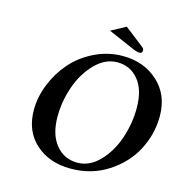

<svg xmlns="http://www.w3.org/2000/svg" viewBox="-119 -929 1011 1052"><g transform="rotate(15 386.5 -403.5)"><path d="M473.1 -617.2Q404.3 -617.2 347.2 -558.6Q290 -500 261 -415.5Q231.9 -331.1 231.9 -245.1Q231.9 -144 279.1 -86.4Q326.2 -28.8 401.9 -28.8Q469.7 -28.8 525.4 -85.9Q581.1 -143.1 610.1 -228Q639.2 -313 639.2 -401.9Q639.2 -504.9 592.8 -561Q546.4 -617.2 473.1 -617.2ZM375 12.2Q252 12.2 174.6 -57.9Q97.2 -127.9 97.2 -247.1Q97.2 -320.3 126.5 -393.6Q155.8 -466.8 206.8 -525.4Q257.8 -584 333.5 -621.1Q409.2 -658.2 493.2 -658.2Q613.3 -658.2 693.1 -585.2Q772.9 -512.2 772.9 -391.1Q772.9 -290 725.6 -199Q678.2 -107.9 585.2 -47.9Q492.2 12.2 375 12.2ZM471.2 -818.8 579.1 -734.9Q591.3 -726.1 590.8 -715.8Q590.8 -698.7 574.2 -699.2Q560.1 -699.2 533.2 -710.9L388.2 -773.9Z"/></g></svg>

Font: Linux Libertine
Style: Semibold Italic
Weight: 600
Italic angle: -11.5°
Designer: Philipp H. Poll
Foundry: Philipp H. Poll
Version: Version 5.1.2 ; ttfautohint (v0.9)